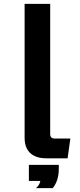

<svg xmlns="http://www.w3.org/2000/svg" viewBox="-20 -850 414 990"><path d="M106.9 -138.7V-830.1H238.8V-158.7Q238.8 -135.7 261.7 -135.7H342.8L328.6 -33.7H217.8Q179.7 -33.7 153.8 -47.9Q106.9 -73.7 106.9 -138.7ZM128.9 83V0H283.2V19.5Q283.2 81.5 252 120.1H165.5Q184.6 103.5 188 83Z"/></svg>

Font: FORM UDPGothic
Style: Bold
Weight: 700
Foundry: Pronama LLC
Version: Version 1.051